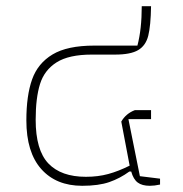

<svg xmlns="http://www.w3.org/2000/svg" viewBox="-20 -595 591 619"><path d="M65 -207Q65 -287 83.5 -339Q102 -391 149.5 -419.5Q197 -448 284 -448H423Q437 -501 437 -575H467Q466 -512 458 -480Q450 -448 425.5 -433.5Q401 -419 351 -419H276Q202 -419 162.5 -394Q123 -369 109 -324Q95 -279 95 -209Q95 -111 136 -68Q177 -25 257 -25Q296 -25 329 -34Q362 -43 398 -61L371 -203Q386 -229 415 -240H467V-211H394L431 -27L496 -19V0Q478 4 463 4Q438 4 424 -6.5Q410 -17 403 -42H397Q367 -20 332.5 -8Q298 4 245 4Q161 4 113 -50Q65 -104 65 -207Z"/></svg>

Font: Athiti ExtraLight
Style: Regular
Weight: 250
Version: Version 1.032